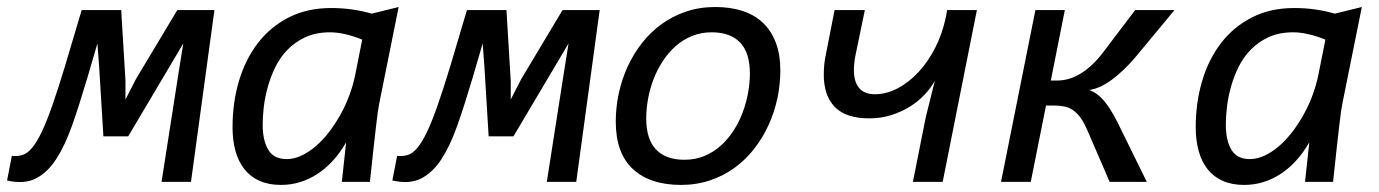

<svg xmlns="http://www.w3.org/2000/svg" viewBox="-69 -519 3937 548"><path d="M476.1 0H392.1L439.9 -306.2L454.1 -395L420.9 -338.9L296.9 -129.9H226.1L213.9 -330.1L209 -395L181.2 -299.8Q156.7 -217.3 136.5 -160.2Q116.2 -103 91.3 -64.7Q66.4 -26.4 33.2 -9.5Q0 7.3 -48.8 -3.9L-35.2 -74.2Q-18.1 -72.3 -4.2 -76.9Q9.8 -81.5 22.9 -97.4Q36.1 -113.3 50 -142.3Q64 -171.4 80.3 -218Q96.7 -264.6 116.9 -331.5Q137.2 -398.4 164.1 -490.2H276.9L289.1 -289.1V-234.9L318.8 -293L437 -490.2H543Z M876 -496.1Q907.7 -496.1 936.5 -491.9Q965.3 -487.8 991.7 -480L1068.8 -499L1013.7 -225.1Q1011.7 -215.8 1009.5 -200.7Q1007.3 -185.5 1004.4 -159.9Q1001.5 -134.3 997.1 -95.5Q992.7 -56.6 986.8 0H906.7L918.9 -112.8Q885.3 -54.2 837.2 -22.7Q789.1 8.8 732.9 8.8Q697.8 8.8 671.6 -2.9Q645.5 -14.6 628.4 -36.4Q611.3 -58.1 603 -88.4Q594.7 -118.7 594.7 -155.8Q594.7 -226.1 613 -287.8Q631.3 -349.6 667 -396Q702.6 -442.4 755.1 -469.2Q807.6 -496.1 876 -496.1ZM680.7 -164.1Q680.7 -117.7 696.8 -91.3Q712.9 -64.9 749 -64.9Q770 -64.9 791 -74.7Q812 -84.5 832 -101.6Q852.1 -118.7 869.9 -141.8Q887.7 -165 902.6 -191.7Q917.5 -218.3 928.2 -247.3Q939 -276.4 944.8 -305.2L964.8 -405.8Q941.9 -415.5 917.7 -421.1Q893.6 -426.8 873 -426.8Q833 -426.8 803.2 -413.1Q773.4 -399.4 752 -377.4Q730.5 -355.5 716.8 -327.4Q703.1 -299.3 695.1 -270Q687 -240.7 683.8 -212.9Q680.7 -185.1 680.7 -164.1Z M1575.7 0H1491.7L1539.6 -306.2L1553.7 -395L1520.5 -338.9L1396.5 -129.9H1325.7L1313.5 -330.1L1308.6 -395L1280.8 -299.8Q1256.3 -217.3 1236.1 -160.2Q1215.8 -103 1190.9 -64.7Q1166 -26.4 1132.8 -9.5Q1099.6 7.3 1050.8 -3.9L1064.5 -74.2Q1081.5 -72.3 1095.5 -76.9Q1109.4 -81.5 1122.6 -97.4Q1135.7 -113.3 1149.7 -142.3Q1163.6 -171.4 1179.9 -218Q1196.3 -264.6 1216.6 -331.5Q1236.8 -398.4 1263.7 -490.2H1376.5L1388.7 -289.1V-234.9L1418.5 -293L1536.6 -490.2H1642.6Z M1874.5 8.8Q1786.6 8.8 1737.5 -36.4Q1688.5 -81.5 1688.5 -171.9Q1688.5 -212.4 1697 -252.2Q1705.6 -292 1722.2 -328.4Q1738.8 -364.7 1763.2 -396Q1787.6 -427.2 1819.3 -450.2Q1851.1 -473.1 1889.4 -486.1Q1927.7 -499 1972.7 -499Q2016.6 -499 2051 -487.5Q2085.4 -476.1 2109.1 -453.4Q2132.8 -430.7 2145.5 -396.7Q2158.2 -362.8 2158.2 -317.9Q2158.2 -277.8 2149.7 -238Q2141.1 -198.2 2124.5 -161.9Q2107.9 -125.5 2083.5 -94.2Q2059.1 -63 2027.6 -40Q1996.1 -17.1 1957.5 -4.2Q1918.9 8.8 1874.5 8.8ZM2071.3 -309.1Q2071.3 -368.2 2043.5 -397.5Q2015.6 -426.8 1962.4 -426.8Q1932.1 -426.8 1906.2 -416.3Q1880.4 -405.8 1859.6 -387.5Q1838.9 -369.1 1823 -345Q1807.1 -320.8 1796.6 -293.7Q1786.1 -266.6 1780.8 -237.5Q1775.4 -208.5 1775.4 -181.2Q1775.4 -122.1 1803.2 -92.5Q1831.1 -63 1884.3 -63Q1915 -63 1940.7 -73.5Q1966.3 -84 1987.1 -102.3Q2007.8 -120.6 2023.7 -144.8Q2039.6 -168.9 2050 -196.3Q2060.5 -223.6 2065.9 -252.7Q2071.3 -281.7 2071.3 -309.1Z M2599.1 -288.1Q2587.9 -268.1 2569.8 -248.8Q2551.8 -229.5 2527.8 -214.6Q2503.9 -199.7 2474.6 -190.4Q2445.3 -181.2 2412.1 -181.2Q2345.7 -181.2 2314 -213.4Q2282.2 -245.6 2282.2 -306.2Q2282.2 -320.3 2283.7 -335.9Q2285.2 -351.6 2289.1 -368.2L2313 -490.2H2399.4L2373 -362.8Q2370.6 -351.1 2369.4 -339.8Q2368.2 -328.6 2368.2 -318.8Q2368.2 -285.6 2383.1 -267.8Q2397.9 -250 2428.2 -250Q2460.4 -250 2492.4 -266.6Q2524.4 -283.2 2552 -312.7Q2579.6 -342.3 2600.1 -382.3Q2620.6 -422.4 2630.4 -469.2L2634.3 -490.2H2719.2L2621.6 0H2536.6L2573.2 -184.1Z M3040 -262.2Q3061.5 -254.4 3080.1 -233.6Q3098.6 -212.9 3120.1 -170.9L3204.1 0H3098.1L3034.2 -147.9Q3024.4 -170.4 3014.2 -184.1Q3003.9 -197.8 2992.4 -205.3Q2981 -212.9 2967.5 -215.3Q2954.1 -217.8 2938 -217.8H2916.5L2873 0H2788.1L2886.2 -490.2H2970.2L2930.2 -289.1H2947.3Q2983.9 -289.1 3017.1 -310.1Q3050.3 -331.1 3079.1 -369.1L3170.9 -490.2H3283.2L3171.9 -356Q3155.8 -336.9 3138.7 -320.6Q3121.6 -304.2 3104.7 -291.7Q3087.9 -279.3 3071.5 -271.7Q3055.2 -264.2 3040 -262.2Z M3625 -496.1Q3656.7 -496.1 3685.5 -491.9Q3714.4 -487.8 3740.7 -480L3817.9 -499L3762.7 -225.1Q3760.7 -215.8 3758.5 -200.7Q3756.3 -185.5 3753.4 -159.9Q3750.5 -134.3 3746.1 -95.5Q3741.7 -56.6 3735.8 0H3655.8L3668 -112.8Q3634.3 -54.2 3586.2 -22.7Q3538.1 8.8 3481.9 8.8Q3446.8 8.8 3420.7 -2.9Q3394.5 -14.6 3377.4 -36.4Q3360.4 -58.1 3352.1 -88.4Q3343.8 -118.7 3343.8 -155.8Q3343.8 -226.1 3362.1 -287.8Q3380.4 -349.6 3416 -396Q3451.7 -442.4 3504.2 -469.2Q3556.6 -496.1 3625 -496.1ZM3429.7 -164.1Q3429.7 -117.7 3445.8 -91.3Q3461.9 -64.9 3498 -64.9Q3519 -64.9 3540 -74.7Q3561 -84.5 3581.1 -101.6Q3601.1 -118.7 3618.9 -141.8Q3636.7 -165 3651.6 -191.7Q3666.5 -218.3 3677.2 -247.3Q3688 -276.4 3693.8 -305.2L3713.9 -405.8Q3690.9 -415.5 3666.7 -421.1Q3642.6 -426.8 3622.1 -426.8Q3582 -426.8 3552.2 -413.1Q3522.5 -399.4 3501 -377.4Q3479.5 -355.5 3465.8 -327.4Q3452.1 -299.3 3444.1 -270Q3436 -240.7 3432.9 -212.9Q3429.7 -185.1 3429.7 -164.1Z"/></svg>

Font: Code New Roman
Style: Italic
Weight: 400
Italic angle: -11°
Monospace: yes
Designer: Sam Radian
Foundry: Code New Roman
Version: Version 1.508 October 19, 2014